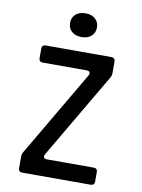

<svg xmlns="http://www.w3.org/2000/svg" viewBox="-101 -1016 802 1084"><g transform="rotate(10 300.0 -474.0)"><path d="M104 0Q82 0 82 -22V-89Q82 -103 90 -116L377 -605Q384 -616 379.5 -624Q375 -632 361 -632H110Q88 -632 88 -655V-708Q88 -730 110 -730H485Q508 -730 508 -708V-641Q508 -627 500 -614L213 -125Q206 -114 210.5 -106Q215 -98 228 -98H496Q518 -98 518 -76V-22Q518 0 496 0ZM300 -812Q265 -812 244 -830.5Q223 -849 223 -880Q223 -911 244 -929.5Q265 -948 300 -948Q335 -948 356 -929.5Q377 -911 377 -880Q377 -849 356 -830.5Q335 -812 300 -812Z"/></g></svg>

Font: Pitagon Sans Mono SemiBold
Style: Regular
Weight: 600
Monospace: yes
Designer: Travis Tran
Foundry: Pitagon
Version: Version 1.001; ttfautohint (v1.8.4.7-5d5b);gftools[0.9.26]